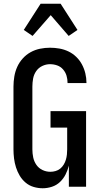

<svg xmlns="http://www.w3.org/2000/svg" viewBox="-20 -998 540 1026"><path d="M208 8Q184 8 160 1Q136 -6 117 -22Q98 -38 85.5 -59Q73 -80 65.5 -103.5Q58 -127 55 -151.5Q52 -176 52 -200V-535Q52 -562 56.5 -589Q61 -616 72 -640.5Q83 -665 101.5 -685.5Q120 -706 143.5 -719Q167 -732 193.5 -737.5Q220 -743 247 -743Q273 -743 298 -738.5Q323 -734 346 -723Q369 -712 387.5 -694Q406 -676 418 -653.5Q430 -631 436 -606Q442 -581 442 -556V-554H341V-555Q341 -575 335.5 -593.5Q330 -612 317 -627Q304 -642 285.5 -648.5Q267 -655 247 -655Q226 -655 206 -645.5Q186 -636 173.5 -618Q161 -600 157 -578.5Q153 -557 153 -535V-200Q153 -178 157.5 -156.5Q162 -135 174.5 -117Q187 -99 207 -89.5Q227 -80 249 -80Q263 -80 277 -84Q291 -88 302 -97Q313 -106 320.5 -118.5Q328 -131 332 -144.5Q336 -158 337.5 -172Q339 -186 339 -200V-316H250V-404H440V0H348V-113Q342 -89 330.5 -66Q319 -43 300.5 -25.5Q282 -8 257.5 0Q233 8 208 8ZM154 -806 107 -838 197 -978H304L394 -838L347 -806L251 -917Z"/></svg>

Font: Iosevka Custom Semibold
Style: Regular
Weight: 600
Designer: Belleve Invis
Foundry: Belleve Invis
Version: Version 27.0.2; ttfautohint (v1.8.4)